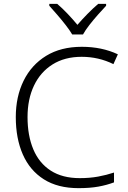

<svg xmlns="http://www.w3.org/2000/svg" viewBox="-20 -967 663 997"><path d="M404 -672Q316 -672 253 -632.5Q190 -593 156.5 -522.5Q123 -452 123 -359Q123 -263 153 -191.5Q183 -120 243.5 -81Q304 -42 394 -42Q446 -42 489.5 -50Q533 -58 572 -71V-20Q535 -6 491 2Q447 10 388 10Q280 10 207.5 -36Q135 -82 98.5 -165Q62 -248 62 -359Q62 -465 102.5 -547.5Q143 -630 219.5 -677Q296 -724 405 -724Q509 -724 592 -685L569 -634Q492 -672 404 -672ZM355 -788Q342 -810 321 -837Q300 -864 277 -890.5Q254 -917 236 -937V-947H277Q304 -924 331.5 -895Q359 -866 382 -838Q406 -866 434.5 -895Q463 -924 490 -947H531V-937Q512 -917 488.5 -890.5Q465 -864 444 -837Q423 -810 411 -788Z"/></svg>

Font: Noto Sans Bengali UI Light
Style: Regular
Weight: 300
Designer: Jelle Bosma - Monotype Design Team
Foundry: Monotype Imaging Inc.
Version: Version 2.003; ttfautohint (v1.8.4.7-5d5b)